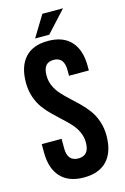

<svg xmlns="http://www.w3.org/2000/svg" viewBox="-129 -906 632 973"><g transform="rotate(-15 187.0 -420.0)"><path d="M25.9 -532.2Q25.9 -616.7 67.1 -662.4Q108.4 -708 188 -708Q267.6 -708 308.8 -662.4Q350.1 -616.7 350.1 -532.2V-509.8H246.1V-539.1Q246.1 -607.9 190.9 -607.9Q163.6 -607.9 149.9 -591.6Q136.2 -575.2 136.2 -539.1Q136.2 -509.8 148.2 -483.9Q160.2 -458 179 -437.3Q197.8 -416.5 220.7 -395.8Q243.7 -375 266.6 -352.3Q289.6 -329.6 308.3 -304.2Q327.1 -278.8 339.1 -243.7Q351.1 -208.5 351.1 -168Q351.1 -83.5 309.1 -37.8Q267.1 7.8 187 7.8Q106.9 7.8 64.9 -37.8Q22.9 -83.5 22.9 -168V-210.9H127V-161.1Q127 -92.8 184.1 -92.8Q241.2 -92.8 241.2 -161.1Q241.2 -190.4 229.2 -216.3Q217.3 -242.2 198.5 -262.9Q179.7 -283.7 156.7 -304.4Q133.8 -325.2 110.6 -347.9Q87.4 -370.6 68.6 -396Q49.8 -421.4 37.8 -456.5Q25.9 -491.7 25.9 -532.2ZM196.8 -848.1H305.2L203.1 -736.8H128.9Z"/></g></svg>

Font: Bebas Neue Bold
Style: Regular
Weight: 700
Designer: Ryoichi Tsunekawa
Foundry: Ryoichi Tsunekawa
Version: Version 1.300